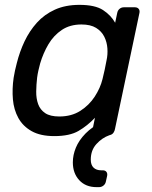

<svg xmlns="http://www.w3.org/2000/svg" viewBox="-20 -550 625 790"><path d="M377.5 220Q332.6 220 306.2 191.5Q279.7 163 279.7 118.1Q279.7 87.8 292.2 57.5Q304.7 27.2 331.8 -0.6Q358.9 -28.4 402.2 -49.9L396.6 0H379.5Q371.8 0 365.6 -4.7Q359.4 -9.5 361.8 -21.6L370.7 -65.4Q339.9 -32.8 303.3 -11.4Q266.8 10 203.4 10Q146.6 10 110.5 -10.2Q74.4 -30.4 55.6 -64.4Q36.8 -98.4 33.1 -141.2Q29.4 -184 36.1 -229.9Q38.7 -246.4 41.8 -260.2Q44.9 -273.9 49.1 -290.2Q60.8 -337.1 80.9 -379.7Q101.1 -422.4 131.7 -456.5Q162.4 -490.6 205.8 -510.3Q249.3 -530 306.8 -530Q371.1 -530 403.8 -508.7Q436.4 -487.4 453.8 -456.4L462.4 -497.1Q464.4 -507.3 471.9 -513.6Q479.4 -520 489.6 -520H535.1Q545.2 -520 550.5 -513.6Q555.8 -507.3 553.8 -497.1L453.2 -19.7Q452 -11.9 447.4 -4.7Q442.7 2.4 435 4.9L429.8 6.5Q399.9 17.1 376.7 42.7Q353.5 68.3 353.5 106.7Q353.5 128.6 364.9 139.7Q376.4 150.8 396.9 150.8H402.9Q413.1 150.8 417.9 157.2Q422.8 163.6 420.8 173.8L415.6 197.1Q413.6 207.3 405.6 213.6Q397.6 220 387.4 220ZM224.2 -70.7Q274.1 -70.7 310.5 -93.9Q346.9 -117.2 369.8 -152.5Q392.8 -187.9 401.8 -224.6Q406.2 -241.1 410.8 -263.3Q415.4 -285.5 418.4 -301.8Q423.7 -325.2 421.9 -350.9Q420.1 -376.7 409.1 -398.9Q398.1 -421.2 375.3 -435.3Q352.6 -449.3 315.2 -449.3Q268 -449.3 234.5 -426.9Q200.9 -404.4 179.3 -367.9Q157.7 -331.3 145.2 -288.9Q141.2 -273.9 138 -260Q134.8 -246.1 132.8 -231.1Q129.4 -201.8 129 -173.3Q128.6 -144.9 137 -121.5Q145.5 -98.2 166.1 -84.4Q186.7 -70.7 224.2 -70.7Z"/></svg>

Font: Rubik Light
Style: Italic
Weight: 300
Italic angle: -12°
Designer: Hubert and Fischer
Foundry: Hubert and Fischer
Version: Version 2.300;gftools[0.9.30]